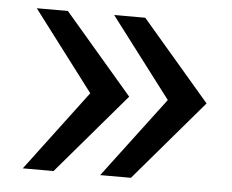

<svg xmlns="http://www.w3.org/2000/svg" viewBox="-42 -546 719 595"><g transform="rotate(5 317.5 -249.0)"><path d="M385.7 0H290L478.5 -250L290 -498H386.7L599.1 -250ZM145 0H49.3L237.3 -250L49.3 -498H146L358.4 -250Z"/></g></svg>

Font: Kanchenjunga Medium
Style: Regular
Weight: 500
Version: Version 2.001